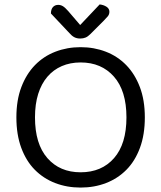

<svg xmlns="http://www.w3.org/2000/svg" viewBox="-20 -834 729 867"><path d="M344 13Q282 13 229 -7.5Q176 -28 137 -67.5Q98 -107 76 -166.5Q54 -226 54 -304Q54 -382 76.5 -441Q99 -500 138 -540Q177 -580 230 -600.5Q283 -621 344 -621Q405 -621 458 -600.5Q511 -580 550 -540Q589 -500 611.5 -441Q634 -382 634 -304Q634 -226 612 -166.5Q590 -107 551 -67.5Q512 -28 459 -7.5Q406 13 344 13ZM344 -552Q297 -552 259 -535.5Q221 -519 194 -487.5Q167 -456 152.5 -410Q138 -364 138 -304Q138 -184 194 -120Q250 -56 344 -56Q439 -56 495 -120Q551 -184 551 -304Q551 -424 494.5 -488Q438 -552 344 -552ZM430 -814Q448 -812 461 -803.5Q474 -795 474 -781Q474 -769 466.5 -760Q459 -751 448 -740L388 -680Q377 -669 366.5 -664.5Q356 -660 342 -660Q327 -660 315.5 -666Q304 -672 293 -685L210 -773Q210 -792 219 -802Q228 -812 243 -812Q254 -812 264 -806Q274 -800 288 -784L342 -721Z"/></svg>

Font: Baloo 2 Latin
Style: Regular
Weight: 400
Designer: Sarang Kulkarni and Ek Type
Foundry: Ek Type
Version: Version 1.001